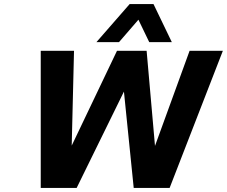

<svg xmlns="http://www.w3.org/2000/svg" viewBox="-20 -932 1125 952"><path d="M182 0V-680H347L334 -144L305 -146L560 -680H707L754 -146L725 -144L920 -680H1085L821 0H643L588 -542H626L360 0ZM458 -723 623 -912H741L832 -723H720L652 -864H692L570 -723Z"/></svg>

Font: Teachers
Style: Italic
Weight: 400
Italic angle: -11°
Designer: Alfredo Marco Pradil, Chank Diesel
Version: Version 1.001